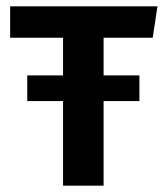

<svg xmlns="http://www.w3.org/2000/svg" viewBox="-20 -586 521 606"><path d="M66 -348H179V-467H12V-566H477L462 -467H307V-348H420V-267H307V0H179V-267H66Z"/></svg>

Font: Qnwhxotralxmqkhsjrfbfhwcoqn
Style: Regular
Weight: 500
Designer: Carrois Corporate & Edenspiekermann
Foundry: Carrois Corporate GbR & Edenspiekermann AG
Version: Version 2.001